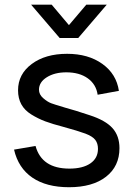

<svg xmlns="http://www.w3.org/2000/svg" viewBox="-20 -785 570 820"><path d="M112.8 -765.1H200.7L274.4 -677.7L348.6 -765.1H436L314 -622.6H234.9ZM274.9 14.6Q178.2 14.6 118.2 -26.4Q58.1 -67.4 40 -146L131.8 -161.6Q158.2 -64.9 276.4 -64.9Q333.5 -64.9 366 -87.2Q398.4 -109.4 398.4 -149.4Q398.4 -172.4 387 -187.5Q375.5 -202.6 344.7 -214.4Q313 -226.1 250.5 -243.2Q203.6 -255.4 173.1 -266.8Q142.6 -278.3 113.8 -296.1Q85 -314 71 -339.6Q57.1 -365.2 57.1 -399.4Q57.1 -468.3 115.5 -511.7Q173.8 -555.2 266.6 -555.2Q356.9 -555.2 417 -512.2Q477.1 -469.2 487.8 -397L397 -380.4Q390.6 -424.8 355 -450.4Q319.3 -476.1 263.2 -476.1Q213.4 -476.1 179.9 -455.1Q146.5 -434.1 146.5 -401.9Q146.5 -381.3 164.6 -365.7Q182.6 -350.1 198.2 -344.2Q213.9 -338.4 249 -328.1Q255.4 -326.2 258.3 -325.2Q298.3 -314.5 362.8 -293Q430.7 -271 460.4 -237.8Q490.2 -204.6 490.2 -152.3Q490.2 -74.7 432.6 -30Q375 14.6 274.9 14.6Z"/></svg>

Font: Vela Sans Med
Style: Regular
Weight: 500
Designer: Principal design: Mikhail Sharanda - project Manrope.
Design modification: Ravid Balaliev
Foundry: Mikhail Sharanda
Version: Version 1.001